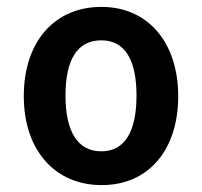

<svg xmlns="http://www.w3.org/2000/svg" viewBox="-20 -527 586 557"><path d="M275 10C412 10 497 -93 497 -248C497 -402 411 -507 274 -507C139 -507 49 -407 49 -248C49 -93 138 10 275 10ZM274 -88C204 -88 170 -147 170 -250C170 -355 205 -410 274 -410C345 -410 376 -349 376 -250C376 -147 343 -88 274 -88Z"/></svg>

Font: Noto Sans Armenian SemiCondensed SemiBold
Style: Regular
Weight: 600
Width: 4
Designer: Monotype Design Team
Foundry: Monotype Imaging Inc.
Version: Version 2.008